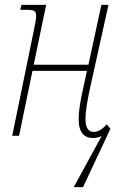

<svg xmlns="http://www.w3.org/2000/svg" viewBox="-20 -556 503 786"><path d="M396 1 282 210H320L432 -29L417 -47C401 -29 383 -16 364 -16C343 -16 330 -31 330 -69C330 -102 338 -144 347 -188L424 -536H395L342 -291H118L169 -536H68L63 -516H81C122 -516 128 -512 128 -490C128 -480 125 -462 118 -429L30 0H58L113 -266H336L319 -188C309 -142 302 -102 302 -69C302 -13 325 9 361 9C373 9 385 6 396 1Z"/></svg>

Font: Noto Serif Condensed Thin
Style: Italic
Weight: 100
Width: 3
Italic angle: -12°
Designer: Monotype Design Team
Foundry: Monotype Imaging Inc.
Version: Version 2.013